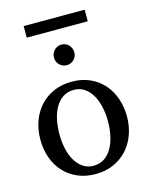

<svg xmlns="http://www.w3.org/2000/svg" viewBox="-126 -925 796 1018"><g transform="rotate(-15 272.0 -416.5)"><path d="M405.8 -241.2Q405.8 -282.2 397.7 -319.8Q389.6 -357.4 373 -386.2Q356.4 -415 331.5 -432.1Q306.6 -449.2 272.9 -449.2Q238.3 -449.2 212.9 -432.1Q187.5 -415 171.1 -386.2Q154.8 -357.4 147 -319.8Q139.2 -282.2 139.2 -241.2Q139.2 -200.7 147.2 -163.1Q155.3 -125.5 171.9 -96.7Q188.5 -67.9 213.4 -50.5Q238.3 -33.2 272 -33.2Q306.2 -33.2 331.5 -50.3Q356.9 -67.4 373.3 -96.2Q389.6 -125 397.7 -162.6Q405.8 -200.2 405.8 -241.2ZM509.8 -240.2Q509.8 -187 492.9 -140.9Q476.1 -94.7 445.1 -60.8Q414.1 -26.9 369.9 -7.3Q325.7 12.2 271 12.2Q216.3 12.2 172.4 -7.1Q128.4 -26.4 97.7 -60.1Q66.9 -93.8 50.5 -139.9Q34.2 -186 34.2 -240.2Q34.2 -293.5 50.8 -339.8Q67.4 -386.2 98.6 -420.7Q129.9 -455.1 174.1 -474.6Q218.3 -494.1 273.9 -494.1Q329.6 -494.1 373.5 -474.1Q417.5 -454.1 447.8 -419.7Q478 -385.3 493.9 -339.1Q509.8 -293 509.8 -240.2ZM328.1 -641.1Q328.1 -629.4 323.7 -619.1Q319.3 -608.9 311.8 -601.3Q304.2 -593.8 294.2 -589.4Q284.2 -585 272.5 -585Q260.7 -585 250.5 -589.4Q240.2 -593.8 232.7 -601.3Q225.1 -608.9 220.7 -619.1Q216.3 -629.4 216.3 -641.1Q216.3 -652.8 220.7 -663.3Q225.1 -673.8 232.7 -681.6Q240.2 -689.5 250.5 -693.8Q260.7 -698.2 272.5 -698.2Q284.2 -698.2 294.2 -693.8Q304.2 -689.5 311.8 -681.6Q319.3 -673.8 323.7 -663.3Q328.1 -652.8 328.1 -641.1ZM104.5 -781.2V-844.7H439.5V-781.2Z"/></g></svg>

Font: Charis SIL Am
Style: Regular
Weight: 400
Foundry: SIL International
Version: Version 5.000